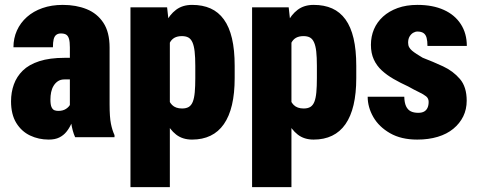

<svg xmlns="http://www.w3.org/2000/svg" viewBox="-20 -558 1948 781"><path d="M264.2 -132.8V-365.2Q264.2 -387.7 260.7 -399.7Q257.3 -411.6 249.8 -416.7Q242.2 -421.9 227.5 -421.9Q215.8 -421.9 208.5 -416Q201.2 -410.2 198.2 -397.9Q195.3 -385.7 195.3 -365.7H34.7Q34.7 -402.3 48.8 -433.8Q63 -465.3 89.4 -488.8Q115.7 -512.2 152.6 -525.1Q189.5 -538.1 235.4 -538.1Q289.6 -538.1 332.5 -520.8Q375.5 -503.4 400.6 -465.3Q425.8 -427.2 425.8 -364.3V-133.3Q425.8 -81.5 431.2 -54.9Q436.5 -28.3 445.8 -8.3V0H285.6Q274.4 -24.4 269.3 -59.8Q264.2 -95.2 264.2 -132.8ZM282.2 -322.8 283.2 -234.9H241.7Q226.6 -234.9 215.8 -227.8Q205.1 -220.7 198 -209Q190.9 -197.3 188 -182.9Q185.1 -168.5 185.1 -153.3Q185.1 -131.8 189.7 -122.1Q194.3 -112.3 201.4 -109.6Q208.5 -106.9 217.3 -106.9Q235.8 -106.9 248.3 -115Q260.7 -123 266.1 -134.3Q271.5 -145.5 269 -153.3L285.6 -88.9Q277.3 -70.8 269.5 -53.5Q261.7 -36.1 250 -21.7Q238.3 -7.3 221.2 1.2Q204.1 9.8 178.2 9.8Q137.2 9.8 102.3 -6.8Q67.4 -23.4 46.1 -58.1Q24.9 -92.8 24.9 -146Q24.9 -182.6 36.4 -214.6Q47.9 -246.6 72.8 -271Q97.7 -295.4 139.9 -309.1Q182.1 -322.8 243.2 -322.8Z M670.9 -426.8V203.1H510.7V-528.3H659.7ZM934.6 -290V-240.7Q934.6 -178.2 923.6 -131.3Q912.6 -84.5 890.6 -53Q868.7 -21.5 836.2 -5.9Q803.7 9.8 761.2 9.8Q722.7 9.8 696.5 -10.5Q670.4 -30.8 653.6 -66.4Q636.7 -102.1 626.5 -148.2Q616.2 -194.3 609.4 -245.1V-278.8Q616.2 -333.5 626 -380.9Q635.7 -428.2 652.8 -463.4Q669.9 -498.5 696.3 -518.3Q722.7 -538.1 761.2 -538.1Q804.2 -538.1 836.4 -523.7Q868.7 -509.3 890.6 -479Q912.6 -448.7 923.6 -401.9Q934.6 -355 934.6 -290ZM774.4 -240.7V-290Q774.4 -325.2 771.7 -348.6Q769 -372.1 762.7 -386Q756.3 -399.9 746.1 -405.5Q735.8 -411.1 719.7 -411.1Q701.7 -411.1 689.2 -404.1Q676.8 -397 669.7 -382.1Q662.6 -367.2 660.2 -345Q657.7 -322.8 659.2 -292.5V-231Q656.7 -196.8 661.1 -171.1Q665.5 -145.5 679.9 -131.1Q694.3 -116.7 720.7 -116.7Q737.3 -116.7 747.8 -123Q758.3 -129.4 764.2 -144Q770 -158.7 772.2 -182.6Q774.4 -206.5 774.4 -240.7Z M1165.5 -426.8V203.1H1005.4V-528.3H1154.3ZM1429.2 -290V-240.7Q1429.2 -178.2 1418.2 -131.3Q1407.2 -84.5 1385.3 -53Q1363.3 -21.5 1330.8 -5.9Q1298.3 9.8 1255.9 9.8Q1217.3 9.8 1191.2 -10.5Q1165 -30.8 1148.2 -66.4Q1131.3 -102.1 1121.1 -148.2Q1110.8 -194.3 1104 -245.1V-278.8Q1110.8 -333.5 1120.6 -380.9Q1130.4 -428.2 1147.5 -463.4Q1164.6 -498.5 1190.9 -518.3Q1217.3 -538.1 1255.9 -538.1Q1298.8 -538.1 1331.1 -523.7Q1363.3 -509.3 1385.3 -479Q1407.2 -448.7 1418.2 -401.9Q1429.2 -355 1429.2 -290ZM1269 -240.7V-290Q1269 -325.2 1266.4 -348.6Q1263.7 -372.1 1257.3 -386Q1251 -399.9 1240.7 -405.5Q1230.5 -411.1 1214.4 -411.1Q1196.3 -411.1 1183.8 -404.1Q1171.4 -397 1164.3 -382.1Q1157.2 -367.2 1154.8 -345Q1152.3 -322.8 1153.8 -292.5V-231Q1151.4 -196.8 1155.8 -171.1Q1160.2 -145.5 1174.6 -131.1Q1189 -116.7 1215.3 -116.7Q1231.9 -116.7 1242.4 -123Q1252.9 -129.4 1258.8 -144Q1264.6 -158.7 1266.8 -182.6Q1269 -206.5 1269 -240.7Z M1723.6 -143.6Q1723.6 -157.7 1713.4 -166Q1703.1 -174.3 1684.6 -183.1Q1666 -191.9 1640.1 -206.5Q1608.9 -220.7 1581.3 -236.6Q1553.7 -252.4 1533 -271.5Q1512.2 -290.5 1500.5 -316.2Q1488.8 -341.8 1488.8 -375.5Q1488.8 -409.7 1501.2 -439Q1513.7 -468.3 1538.1 -490.5Q1562.5 -512.7 1597.7 -525.4Q1632.8 -538.1 1678.2 -538.1Q1740.2 -538.1 1785.2 -517.8Q1830.1 -497.6 1854.5 -459.7Q1878.9 -421.9 1878.9 -371.1H1718.8Q1718.8 -391.1 1715.3 -404.1Q1711.9 -417 1702.9 -423.3Q1693.8 -429.7 1677.7 -429.7Q1669.4 -429.7 1660.6 -424.6Q1651.9 -419.4 1646 -409.4Q1640.1 -399.4 1640.1 -384.3Q1640.1 -373.5 1644.3 -366Q1648.4 -358.4 1656.2 -351.8Q1664.1 -345.2 1674.6 -338.4Q1685.1 -331.5 1699.2 -323.2Q1741.2 -307.1 1782.2 -288.1Q1823.2 -269 1850.8 -236.8Q1878.4 -204.6 1878.4 -148.4Q1878.4 -113.3 1864.3 -84.5Q1850.1 -55.7 1824 -34.2Q1797.9 -12.7 1760.7 -1.5Q1723.6 9.8 1677.2 9.8Q1611.8 9.8 1566.7 -16.1Q1521.5 -42 1498.5 -82Q1475.6 -122.1 1475.6 -164.6H1624.5Q1625 -140.1 1631.8 -125.7Q1638.7 -111.3 1650.9 -105.2Q1663.1 -99.1 1681.6 -99.1Q1695.8 -99.1 1705.1 -104.2Q1714.4 -109.4 1719 -119.4Q1723.6 -129.4 1723.6 -143.6Z"/></svg>

Font: Roboto Condensed Black
Style: Regular
Weight: 900
Designer: Christian Robertson
Foundry: Google
Version: Version 3.008; 2023